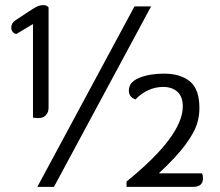

<svg xmlns="http://www.w3.org/2000/svg" viewBox="-20 -731 860 751"><path d="M109 -271V-637L44 -598Q34 -600 29 -607Q24 -614 24 -623Q24 -641 41 -652L88 -683Q112 -699 124 -705Q136 -711 150 -711Q163 -711 170 -702V-310Q170 -292 159.5 -280.5Q149 -269 130 -269Q123 -269 109 -271ZM506 -706H571L191 0H126ZM475 -21Q695 -199 695 -315Q695 -353 674 -372Q653 -391 618 -391Q588 -391 559.5 -378Q531 -365 510 -342Q484 -351 484 -377Q484 -410 524.5 -426.5Q565 -443 621 -443Q686 -443 723 -412.5Q760 -382 760 -308Q760 -275 749.5 -243Q739 -211 704.5 -164Q670 -117 601 -53H770Q774 -46 774 -34Q774 0 735 0H475Z"/></svg>

Font: Thasadith
Style: Bold
Weight: 700
Designer: Cadson Demak Co.,Ltd.
Foundry: Cadson Demak Co.,Ltd.
Version: Version 1.000; ttfautohint (v1.6)